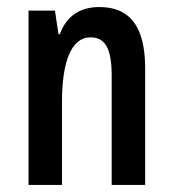

<svg xmlns="http://www.w3.org/2000/svg" viewBox="-20 -525 490 545"><path d="M61 0H156V-236C156 -354 184 -419 237 -419C278 -419 297 -388 297 -311V0H392V-331C392 -456 344 -505 262 -505C207 -505 168 -479 150 -428H146L136 -495H61Z"/></svg>

Font: Noto Sans Armenian ExtraCondensed Medium
Style: Regular
Weight: 500
Width: 2
Designer: Monotype Design Team
Foundry: Monotype Imaging Inc.
Version: Version 2.008